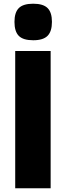

<svg xmlns="http://www.w3.org/2000/svg" viewBox="-20 -1015 355 1035"><path d="M62 -740H253V0H62ZM159 -798Q105 -798 81.5 -821.5Q58 -845 58 -897Q58 -948 81.5 -971.5Q105 -995 159 -995Q213 -995 236.5 -971.5Q260 -948 260 -897Q260 -846 236.5 -822Q213 -798 159 -798Z"/></svg>

Font: Encode Sans Narrow
Style: ExtraBold
Weight: 800
Designer: Pablo Impallari, Andres Torresi
Foundry: Pablo Impallari, Andres Torresi
Version: Version 1.000; ttfautohint (v1.00) -l 8 -r 50 -G 200 -x 14 -